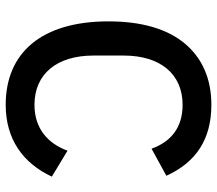

<svg xmlns="http://www.w3.org/2000/svg" viewBox="-64 -686 762 674"><g transform="rotate(90 317.0 -349.0)"><path d="M348 12C165 12 55 -114 55 -349C55 -466 82 -556 133 -617C184 -678 257 -710 348 -710C469 -710 550 -656 597 -552L502 -500C478 -567 429 -609 348 -609C240 -609 175 -531 175 -402V-296C175 -167 240 -89 348 -89C432 -89 484 -137 509 -205L600 -150C553 -49 469 12 348 12Z"/></g></svg>

Font: Plexus Sans Medium
Style: Regular
Weight: 500
Version: Version 2.001;PS 002.001;hotconv 1.0.70;makeotf.lib2.5.58329